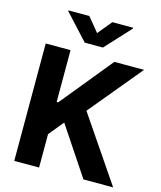

<svg xmlns="http://www.w3.org/2000/svg" viewBox="-136 -1052 962 1149"><g transform="rotate(15 345.0 -477.0)"><path d="M272.7 -953.8H143.8V-948.9L287.6 -792.6H400.2L544.4 -948.9V-953.8H415.5L344.1 -867.2ZM63.2 0H217V-206.7L292.6 -299L491.8 0H675.8L402.7 -401.6L672.6 -727.3H488.3L226.6 -406.6H217V-727.3H63.2Z"/></g></svg>

Font: TID UI
Style: Bold
Weight: 700
Designer: The TID Project Authors
Foundry: Bakken & Bæck
Version: Version 1.001;hotconv 1.0.109;makeotfexe 2.5.65596